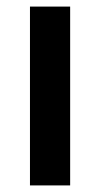

<svg xmlns="http://www.w3.org/2000/svg" viewBox="-20 -563 304 583"><path d="M193 0H71V-543H193Z"/></svg>

Font: Noto Sans Lao SemiCondensed SemiBold
Style: Regular
Weight: 600
Width: 4
Designer: Monotype Design Team
Foundry: Monotype Imaging Inc.
Version: Version 2.003; ttfautohint (v1.8.4.7-5d5b)